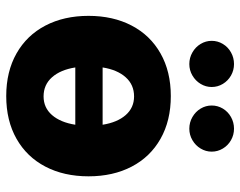

<svg xmlns="http://www.w3.org/2000/svg" viewBox="-100 -688 797 638"><g transform="rotate(90 299.0 -368.5)"><path d="M32.2 -263.7Q32.2 -345.2 64.5 -407Q96.7 -468.8 157 -502.9Q217.3 -537.1 298.8 -537.1Q380.4 -537.1 440.7 -502.9Q501 -468.8 533.2 -407Q565.4 -345.2 565.4 -263.7Q565.4 -182.1 533.2 -120.4Q501 -58.6 440.7 -24.4Q380.4 9.8 298.8 9.8Q217.3 9.8 157 -24.4Q96.7 -58.6 64.5 -120.4Q32.2 -182.1 32.2 -263.7ZM394 -219.7H203.6Q211.4 -170.4 236.3 -142.3Q261.2 -114.3 299.8 -114.3Q337.4 -114.3 361.8 -142.3Q386.2 -170.4 394 -219.7ZM394 -310.5Q386.2 -359.4 361.8 -387.2Q337.4 -415 299.8 -415Q261.2 -415 236.3 -387.2Q211.4 -359.4 203.6 -310.5ZM115.2 -672.9Q115.2 -692.9 125.5 -710Q135.7 -727.1 153.6 -737.1Q171.4 -747.1 192.4 -747.1Q212.9 -747.1 230.5 -737.1Q248 -727.1 258.3 -710Q268.6 -692.9 268.6 -672.9Q268.6 -653.3 258.3 -636.2Q248 -619.1 230.5 -608.9Q212.9 -598.6 192.4 -598.6Q171.4 -598.6 153.6 -608.9Q135.7 -619.1 125.5 -636.2Q115.2 -653.3 115.2 -672.9ZM330.1 -672.9Q330.1 -692.9 340.3 -710Q350.6 -727.1 368.4 -737.1Q386.2 -747.1 407.2 -747.1Q427.7 -747.1 445.3 -737.1Q462.9 -727.1 473.1 -710Q483.4 -692.9 483.4 -672.9Q483.4 -653.3 473.1 -636.2Q462.9 -619.1 445.3 -608.9Q427.7 -598.6 407.2 -598.6Q386.2 -598.6 368.4 -608.9Q350.6 -619.1 340.3 -636.2Q330.1 -653.3 330.1 -672.9Z"/></g></svg>

Font: Pretendard GOV ExtraBold
Style: Regular
Weight: 800
Designer: Base glyphs from Inter by Rasmus Andersson; Hangeul glyphs from Noto Sans CJK(Source Han Sans) by Jang Soo-young and Kan
Foundry: Kil Hyung-jin
Version: Version 1.309